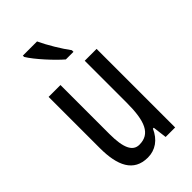

<svg xmlns="http://www.w3.org/2000/svg" viewBox="-236 -842 928 928"><g transform="rotate(-45 228.0 -378.0)"><path d="M213 -766H116V-757C142 -714 210 -640 250 -606H302V-617C274 -654 234 -720 213 -766ZM391 -537H310V-251C310 -123 284 -63 210 -63C165 -63 144 -107 144 -202V-537H63V-187C63 -67 98 10 195 10C246 10 288 -19 311 -72H317L326 0H391Z"/></g></svg>

Font: Noto Sans Thai Looped ExtraCondensed
Style: Regular
Weight: 400
Width: 2
Designer: Sasikarn Vongin, Ben Mitchell
Foundry: The Fontpad Ltd
Version: Version 1.001